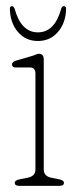

<svg xmlns="http://www.w3.org/2000/svg" viewBox="-20 -603 243 623"><path d="M122 -410.5V-53Q122 -30.5 148 -26L170.5 -21.5Q187.5 -18.5 187.5 -9.5Q187.5 0 172.5 0H42.5Q28 0 28 -9.5Q28 -18.5 45 -21.5L68.5 -26Q95 -31 95 -53V-363Q95 -385 76 -384H33.5Q19 -383 19 -394Q19 -402.5 33 -406.5L80.5 -420.5Q87 -422 94.5 -425.2Q102 -428.5 105.5 -428.5Q122 -428.5 122 -410.5ZM103 -498Q157.5 -498 178.5 -574.5Q181 -583 187 -583Q194.5 -583 194.5 -574.5Q193.5 -529 168.2 -499.5Q143 -470 103 -470Q63 -470 38 -499.5Q13 -529 12 -574.5Q12 -583 19 -583Q24 -583 27.5 -574.5Q48.5 -498 103 -498Z"/></svg>

Font: Fraunces 144pt S100 Thin
Style: Regular
Weight: 100
Version: Version 1.000; ttfautohint (v1.8.3)